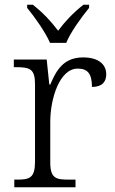

<svg xmlns="http://www.w3.org/2000/svg" viewBox="-20 -786 481 806"><path d="M190 -606H258C276 -651 323 -715 354 -753V-766H330C286 -731 254 -697 224 -657C194 -697 162 -731 118 -766H94V-753C125 -715 171 -651 190 -606ZM40 0H297V-32H266C215 -32 191 -38 191 -104V-274C191 -372 230 -498 306 -498C348 -498 366 -477 366 -421C409 -421 426 -443 426 -474C426 -517 392 -545 329 -545C246 -545 216 -490 191 -431H187L176 -536H38V-504H47C105 -504 127 -497 127 -433V-107C127 -39 104 -32 52 -32H40Z"/></svg>

Font: Noto Serif Devanagari Light
Style: Regular
Weight: 300
Designer: Universal Thirst, Indian Type Foundry and the Monotype Design Team
Foundry: Monotype Imaging Inc.
Version: Version 2.004